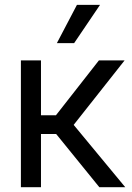

<svg xmlns="http://www.w3.org/2000/svg" viewBox="-20 -783 551 803"><path d="M67.4 -530.3H151.4V-300.8H213.9L393.6 -530.3H501L288.1 -260.7L503.9 0H395.5L214.8 -222.7H151.4V0H67.4ZM301.8 -762.7H398.4L290 -602.5H217.8Z"/></svg>

Font: Pretendard Std
Style: Regular
Weight: 400
Designer: Base glyphs from Inter by Rasmus Andersson; Hangeul glyphs from Noto Sans CJK(Source Han Sans) by Jang Soo-young and Kan
Foundry: Kil Hyung-jin
Version: Version 1.309